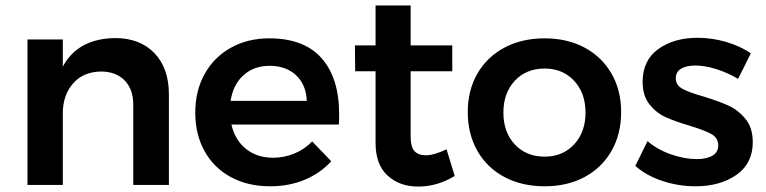

<svg xmlns="http://www.w3.org/2000/svg" viewBox="-20 -680 2818 706"><path d="M601 -334V0H470V-296Q470 -352 438 -384.5Q406 -417 351 -417Q286 -416 248.5 -373Q211 -330 211 -263V0H81V-535H211V-435Q266 -538 403 -540Q495 -540 548 -484.5Q601 -429 601 -334Z M1227 -261Q1227 -235 1226 -222H831Q844 -165 884.5 -132.5Q925 -100 984 -100Q1025 -100 1062.5 -115.5Q1100 -131 1128 -160L1198 -87Q1158 -43 1100.5 -19Q1043 5 973 5Q891 5 828.5 -29Q766 -63 732 -124.5Q698 -186 698 -266Q698 -346 732.5 -408Q767 -470 829 -504.5Q891 -539 970 -539Q1098 -539 1162.5 -466Q1227 -393 1227 -261ZM1108 -309Q1106 -368 1069 -403Q1032 -438 971 -438Q914 -438 875.5 -403.5Q837 -369 828 -309Z M1652 -33Q1588 6 1518 6Q1449 6 1405 -34.5Q1361 -75 1361 -154V-418H1286L1285 -513H1361V-660H1490V-513H1643V-418H1490V-177Q1490 -140 1504 -124.5Q1518 -109 1546 -109Q1576 -109 1622 -131Z M2264 -268Q2264 -187 2228.5 -125Q2193 -63 2129.5 -29Q2066 5 1983 5Q1899 5 1835 -29Q1771 -63 1735.5 -125Q1700 -187 1700 -268Q1700 -348 1735.5 -409.5Q1771 -471 1835 -505Q1899 -539 1983 -539Q2066 -539 2129.5 -505Q2193 -471 2228.5 -409.5Q2264 -348 2264 -268ZM1831 -266Q1831 -194 1873 -149Q1915 -104 1983 -104Q2049 -104 2091 -149Q2133 -194 2133 -266Q2133 -338 2091 -383Q2049 -428 1983 -428Q1915 -428 1873 -383Q1831 -338 1831 -266Z M2537 -439Q2504 -439 2484.5 -427.5Q2465 -416 2465 -392Q2465 -367 2489.5 -353.5Q2514 -340 2567 -325Q2623 -308 2659 -291.5Q2695 -275 2721.5 -242.5Q2748 -210 2748 -157Q2748 -79 2688 -37Q2628 5 2537 5Q2475 5 2416 -14.5Q2357 -34 2316 -70L2361 -161Q2397 -130 2447 -112.5Q2497 -95 2542 -95Q2578 -95 2599.5 -107.5Q2621 -120 2621 -145Q2621 -173 2596 -187Q2571 -201 2515 -218Q2461 -234 2427 -249.5Q2393 -265 2368 -296.5Q2343 -328 2343 -379Q2343 -458 2400.5 -499.5Q2458 -541 2545 -541Q2598 -541 2649.5 -526Q2701 -511 2741 -484L2694 -390Q2655 -413 2613.5 -426Q2572 -439 2537 -439Z"/></svg>

Font: Gontserrat Medium
Style: Regular
Weight: 500
Designer: Julieta Ulanovsky
Foundry: Julieta Ulanovsky
Version: Version 6.001